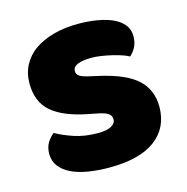

<svg xmlns="http://www.w3.org/2000/svg" viewBox="-83 -581 659 678"><g transform="rotate(-15 246.0 -242.5)"><path d="M462 -145Q462 -69 405 -26Q348 17 237 17Q195 17 159 11Q123 5 97.5 -7.5Q72 -20 57.5 -39Q43 -58 43 -84Q43 -108 53 -124.5Q63 -141 77 -152Q106 -136 143.5 -123.5Q181 -111 230 -111Q261 -111 277.5 -120Q294 -129 294 -144Q294 -158 282 -166Q270 -174 242 -179L212 -185Q125 -202 82.5 -238.5Q40 -275 40 -343Q40 -380 56 -410Q72 -440 101 -460Q130 -480 170.5 -491Q211 -502 260 -502Q297 -502 329.5 -496.5Q362 -491 386 -480Q410 -469 424 -451.5Q438 -434 438 -410Q438 -387 429.5 -370.5Q421 -354 408 -343Q400 -348 384 -353.5Q368 -359 349 -363.5Q330 -368 310.5 -371Q291 -374 275 -374Q242 -374 224 -366.5Q206 -359 206 -343Q206 -332 216 -325Q226 -318 254 -312L285 -305Q381 -283 421.5 -244.5Q462 -206 462 -145Z"/></g></svg>

Font: Baloo Thambi
Style: Regular
Weight: 400
Designer: Aadarsh Rajan and Ek Type
Foundry: Ek Type
Version: Version 1.443;PS 1.000;hotconv 16.6.51;makeotf.lib2.5.65220;